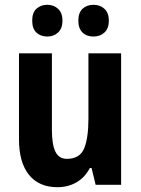

<svg xmlns="http://www.w3.org/2000/svg" viewBox="-20 -769 585 799"><path d="M484 -547V0H378L361 -70H354Q333 -30 298 -10Q263 10 219 10Q142 10 100.5 -41.5Q59 -93 59 -190V-547H196V-228Q196 -168 210.5 -138Q225 -108 258 -108Q312 -108 330 -151Q348 -194 348 -275V-547ZM114 -683Q114 -716 131.5 -732.5Q149 -749 177 -749Q204 -749 222 -732Q240 -715 240 -683Q240 -651 222 -634Q204 -617 177 -617Q149 -617 131.5 -633.5Q114 -650 114 -683ZM306 -683Q306 -716 323.5 -732.5Q341 -749 369 -749Q397 -749 415 -732Q433 -715 433 -683Q433 -651 415 -634Q397 -617 369 -617Q340 -617 323 -634Q306 -651 306 -683Z"/></svg>

Font: Noto Sans Lao Condensed
Style: Bold
Weight: 700
Width: 3
Designer: Monotype Design Team
Foundry: Monotype Imaging Inc.
Version: Version 2.003; ttfautohint (v1.8.4.7-5d5b)